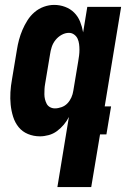

<svg xmlns="http://www.w3.org/2000/svg" viewBox="-20 -548 540 783"><path d="M204 -106Q217 -106 231 -111Q245 -116 255 -126.5Q265 -137 271 -150.5Q277 -164 279 -178L299 -298Q301 -310 302.5 -321.5Q304 -333 304 -345Q304 -357 302.5 -368.5Q301 -380 296.5 -390Q292 -400 282.5 -407Q273 -414 261 -414Q246 -414 231.5 -406Q217 -398 206.5 -385Q196 -372 191 -356.5Q186 -341 184 -326L164 -206Q162 -195 161.5 -184.5Q161 -174 161 -163.5Q161 -153 163.5 -143Q166 -133 170.5 -124.5Q175 -116 184 -111Q193 -106 204 -106ZM214 215 261 -71Q253 -55 240.5 -40Q228 -25 212.5 -13.5Q197 -2 178.5 3Q160 8 143 8Q117 8 94 -1.5Q71 -11 56 -29.5Q41 -48 33.5 -72Q26 -96 23.5 -121Q21 -146 22.5 -172Q24 -198 29 -225L49 -345Q52 -365 57.5 -385.5Q63 -406 71.5 -426Q80 -446 92 -465Q104 -484 121 -498.5Q138 -513 159 -520.5Q180 -528 201 -528Q224 -528 245.5 -520Q267 -512 282.5 -496.5Q298 -481 306.5 -460Q315 -439 319 -416L336 -520H474L407 -114H433L414 0H388L352 215Z"/></svg>

Font: Iosevka Term Curly Hv Obl
Style: Regular
Weight: 900
Italic angle: -9°
Designer: Belleve Invis
Foundry: Belleve Invis
Version: Version 32.3.0